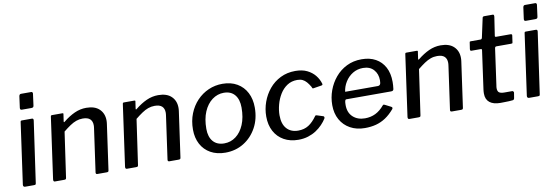

<svg xmlns="http://www.w3.org/2000/svg" viewBox="-55 -1138 4476 1545"><g transform="rotate(-10 2182.5 -366.0)"><path d="M141 -16Q140 -5 136.5 -2.5Q133 0 121 0H53Q43 0 39 -5Q35 -10 36 -19L106 -518Q107 -526 109.5 -528Q112 -530 119 -530H201Q208 -530 210.5 -525Q213 -520 212 -513ZM231 -633Q230 -623 225.5 -619Q221 -615 210 -615H132Q123 -615 120.5 -621.5Q118 -628 120 -637L132 -725Q135 -742 148 -742H233Q239 -742 242 -736Q245 -730 243 -723Z M295 0Q287 0 284.5 -5.5Q282 -11 283 -19L353 -518Q354 -526 356.5 -528Q359 -530 365 -530H448Q453 -530 455.5 -528Q458 -526 456 -519L448 -464Q447 -452 457 -461Q503 -498 549 -519Q595 -540 645 -540Q715 -540 752 -504.5Q789 -469 789 -411Q789 -405 788.5 -398Q788 -391 787 -384L735 -15Q734 -6 730.5 -3Q727 0 717 0H641Q633 0 630.5 -5.5Q628 -11 630 -19L679 -367Q680 -374 680.5 -380Q681 -386 681 -391Q681 -424 662 -442Q643 -460 602 -460Q574 -460 549 -451Q524 -442 498 -424.5Q472 -407 441 -382L388 -14Q387 -5 383 -2.5Q379 0 369 0H295Z M883 0Q875 0 872.5 -5.5Q870 -11 871 -19L941 -518Q942 -526 944.5 -528Q947 -530 953 -530H1036Q1041 -530 1043.5 -528Q1046 -526 1044 -519L1036 -464Q1035 -452 1045 -461Q1091 -498 1137 -519Q1183 -540 1233 -540Q1303 -540 1340 -504.5Q1377 -469 1377 -411Q1377 -405 1376.5 -398Q1376 -391 1375 -384L1323 -15Q1322 -6 1318.5 -3Q1315 0 1305 0H1229Q1221 0 1218.5 -5.5Q1216 -11 1218 -19L1267 -367Q1268 -374 1268.5 -380Q1269 -386 1269 -391Q1269 -424 1250 -442Q1231 -460 1190 -460Q1162 -460 1137 -451Q1112 -442 1086 -424.5Q1060 -407 1029 -382L976 -14Q975 -5 971 -2.5Q967 0 957 0H883Z M1687 10Q1618 10 1567 -18.5Q1516 -47 1488.5 -98.5Q1461 -150 1461 -218Q1461 -289 1484.5 -348Q1508 -407 1549 -450Q1590 -493 1643.5 -516.5Q1697 -540 1758 -540Q1827 -540 1877.5 -510.5Q1928 -481 1955 -428.5Q1982 -376 1982 -307Q1982 -215 1943 -143.5Q1904 -72 1837.5 -31Q1771 10 1687 10ZM1691 -65Q1744 -65 1786 -96.5Q1828 -128 1852.5 -186Q1877 -244 1877 -325Q1877 -392 1845.5 -429.5Q1814 -467 1756 -467Q1704 -467 1661 -435Q1618 -403 1593 -344.5Q1568 -286 1568 -205Q1568 -139 1600 -102Q1632 -65 1691 -65Z M2353 -540Q2410 -540 2449.5 -520.5Q2489 -501 2514 -470Q2539 -439 2550 -401Q2551 -395 2549.5 -392.5Q2548 -390 2541 -388L2472 -377Q2468 -376 2465 -380.5Q2462 -385 2460 -392Q2446 -416 2431.5 -432.5Q2417 -449 2399.5 -457.5Q2382 -466 2356 -466Q2309 -466 2273.5 -442.5Q2238 -419 2214.5 -380.5Q2191 -342 2179 -297Q2167 -252 2167 -210Q2167 -139 2201 -101Q2235 -63 2295 -63Q2344 -63 2380 -86Q2416 -109 2449 -156Q2454 -162 2463 -158L2513 -142Q2517 -141 2519.5 -135.5Q2522 -130 2518 -122Q2503 -98 2480.5 -74.5Q2458 -51 2429 -32Q2400 -13 2363.5 -1.5Q2327 10 2284 10Q2216 10 2165.5 -18.5Q2115 -47 2087.5 -98.5Q2060 -150 2060 -219Q2060 -280 2080.5 -337Q2101 -394 2139 -440Q2177 -486 2231.5 -513Q2286 -540 2353 -540Z M2827 10Q2759 10 2707.5 -18.5Q2656 -47 2627.5 -98Q2599 -149 2599 -217Q2599 -279 2620 -336.5Q2641 -394 2679.5 -440Q2718 -486 2772.5 -513Q2827 -540 2895 -540Q2961 -540 3009 -513.5Q3057 -487 3083.5 -437.5Q3110 -388 3110 -317Q3110 -304 3109 -289.5Q3108 -275 3106 -260Q3105 -252 3100 -248Q3095 -244 3085 -244H2719Q2711 -244 2708 -233.5Q2705 -223 2705 -199Q2705 -137 2743 -102Q2781 -67 2841 -67Q2888 -67 2927 -86Q2966 -105 2999 -145Q3004 -150 3008 -149.5Q3012 -149 3017 -146L3064 -122Q3078 -115 3069 -102Q3034 -61 2997 -36.5Q2960 -12 2918.5 -1Q2877 10 2827 10ZM2989 -305Q2999 -305 3005.5 -313.5Q3012 -322 3012 -348Q3012 -400 2981 -434.5Q2950 -469 2894 -469Q2847 -469 2809.5 -446Q2772 -423 2748.5 -385Q2725 -347 2720 -305Z M3191 0Q3183 0 3180.5 -5.5Q3178 -11 3179 -19L3249 -518Q3250 -526 3252.5 -528Q3255 -530 3261 -530H3344Q3349 -530 3351.5 -528Q3354 -526 3352 -519L3344 -464Q3343 -452 3353 -461Q3399 -498 3445 -519Q3491 -540 3541 -540Q3611 -540 3648 -504.5Q3685 -469 3685 -411Q3685 -405 3684.5 -398Q3684 -391 3683 -384L3631 -15Q3630 -6 3626.5 -3Q3623 0 3613 0H3537Q3529 0 3526.5 -5.5Q3524 -11 3526 -19L3575 -367Q3576 -374 3576.5 -380Q3577 -386 3577 -391Q3577 -424 3558 -442Q3539 -460 3498 -460Q3470 -460 3445 -451Q3420 -442 3394 -424.5Q3368 -407 3337 -382L3284 -14Q3283 -5 3279 -2.5Q3275 0 3265 0H3191Z M3935 0Q3878 0 3847.5 -24.5Q3817 -49 3817 -97Q3817 -104 3817.5 -112Q3818 -120 3819 -128L3863 -444Q3864 -450 3861 -452Q3858 -454 3852 -454H3777Q3767 -454 3768 -469L3776 -522Q3777 -528 3779 -529Q3781 -530 3787 -530H3867Q3871 -530 3874.5 -533.5Q3878 -537 3879 -542L3913 -699Q3915 -710 3928 -710H3997Q4003 -710 4005.5 -706Q4008 -702 4007 -691L3984 -539Q3983 -535 3985.5 -532.5Q3988 -530 3992 -530H4110Q4116 -530 4120 -527.5Q4124 -525 4123 -519L4115 -463Q4114 -457 4112 -455.5Q4110 -454 4102 -454H3982Q3971 -454 3969 -441L3928 -148Q3927 -141 3926 -135Q3925 -129 3925 -123Q3925 -95 3939 -86Q3953 -77 3981 -77H4045Q4050 -77 4054 -72Q4058 -67 4057 -62L4050 -19Q4048 -6 4037 -4Q4024 -2 4005 -1.5Q3986 -1 3967 -0.5Q3948 0 3935 0Z M4259 -16Q4258 -5 4254.5 -2.5Q4251 0 4239 0H4171Q4161 0 4157 -5Q4153 -10 4154 -19L4224 -518Q4225 -526 4227.5 -528Q4230 -530 4237 -530H4319Q4326 -530 4328.5 -525Q4331 -520 4330 -513ZM4349 -633Q4348 -623 4343.5 -619Q4339 -615 4328 -615H4250Q4241 -615 4238.5 -621.5Q4236 -628 4238 -637L4250 -725Q4253 -742 4266 -742H4351Q4357 -742 4360 -736Q4363 -730 4361 -723Z"/></g></svg>

Font: Libre Franklin Medium
Style: Italic
Weight: 500
Italic angle: -8°
Designer: Pablo Impallari, Rodrigo Fuenzalida, Nhung Nguyen
Foundry: Impallari Type
Version: Version 3.000